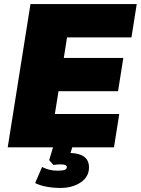

<svg xmlns="http://www.w3.org/2000/svg" viewBox="-20 -725 693 945"><path d="M18 0 130 -705H653L627 -541H310L294 -440H587L561 -276H268L250 -164H567L541 0ZM277 200Q242 200 209.5 194Q177 188 153 176L187 97Q223 115 261 115Q288 115 298.5 111Q309 107 309 97Q309 91 301.5 87.5Q294 84 275 84Q261 84 243 87L222 63L247 -20H342L327 28Q418 31 418 99Q418 145 377.5 172.5Q337 200 277 200Z"/></svg>

Font: Mulish ExtraBlack
Style: Italic
Weight: 1000
Italic angle: -9°
Designer: Vernon Adams
Foundry: Vernon Adams
Version: Version 3.603; ttfautohint (v1.8.3)